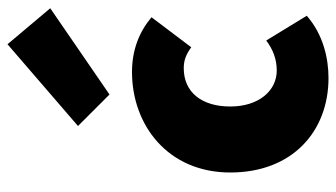

<svg xmlns="http://www.w3.org/2000/svg" viewBox="-212 -672 896 512"><g transform="rotate(-90 236.0 -416.0)"><path d="M284 12C336 12 400 -2 450 -46L384 -154C360 -136 334 -126 304 -126C250 -126 208 -174 208 -250C208 -326 246 -374 310 -374C328 -374 344 -370 366 -354L446 -460C408 -492 360 -512 300 -512C158 -512 32 -416 32 -250C32 -84 142 12 284 12ZM240 -572 470 -730 374 -844 156 -656Z"/></g></svg>

Font: Source Sans Pro Black
Style: Regular
Weight: 900
Designer: Paul D. Hunt
Foundry: Adobe Systems Incorporated
Version: Version 3.006;hotconv 1.0.111;makeotfexe 2.5.65597